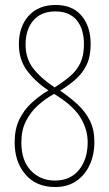

<svg xmlns="http://www.w3.org/2000/svg" viewBox="-20 -743 439 773"><path d="M204 -723Q272 -723 308.5 -679.5Q345 -636 345 -566Q345 -516 329 -482.5Q313 -449 285.5 -424.5Q258 -400 222 -378Q262 -351 293 -322Q324 -293 342 -257Q360 -221 360 -172Q360 -120 341 -79Q322 -38 287 -14Q252 10 202 10Q126 10 82.5 -40.5Q39 -91 39 -170Q39 -223 57.5 -261.5Q76 -300 107 -328.5Q138 -357 175 -379Q122 -414 89 -458.5Q56 -503 56 -565Q56 -636 95.5 -679.5Q135 -723 204 -723ZM203 -697Q146 -697 114.5 -661Q83 -625 83 -563Q83 -508 113 -468.5Q143 -429 200 -391Q236 -414 262.5 -436.5Q289 -459 303.5 -489.5Q318 -520 318 -565Q318 -627 288.5 -662Q259 -697 203 -697ZM66 -169Q66 -96 104.5 -56Q143 -16 201 -16Q263 -16 298 -59Q333 -102 333 -170Q333 -220 306 -266.5Q279 -313 212 -356L198 -365Q163 -346 133 -319Q103 -292 84.5 -255.5Q66 -219 66 -169Z"/></svg>

Font: Noto Sans Sinhala UI ExtraCondensed Thin
Style: Regular
Weight: 100
Width: 2
Designer: Jelle Bosma - Monotype Design Team
Foundry: Monotype Imaging Inc.
Version: Version 2.006; ttfautohint (v1.8.4.7-5d5b)